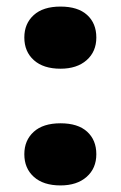

<svg xmlns="http://www.w3.org/2000/svg" viewBox="-20 -549 367 584"><path d="M164 -340Q112 -340 83 -366Q54 -392 54 -435Q54 -477 82.5 -503Q111 -529 164 -529Q217 -529 245 -503.5Q273 -478 273 -435Q273 -392 243.5 -366Q214 -340 164 -340ZM164 15Q112 15 83 -11Q54 -37 54 -80Q54 -122 82.5 -148Q111 -174 164 -174Q217 -174 245 -148.5Q273 -123 273 -80Q273 -37 243.5 -11Q214 15 164 15Z"/></svg>

Font: Literata 12pt ExtraBold
Style: Regular
Weight: 800
Designer: Latin by Veronika Burian and Jose Scaglione. Greek by Irene Vlachou. Cyrillic by Vera Evstafieva.
Foundry: TypeTogether
Version: Version 3.002